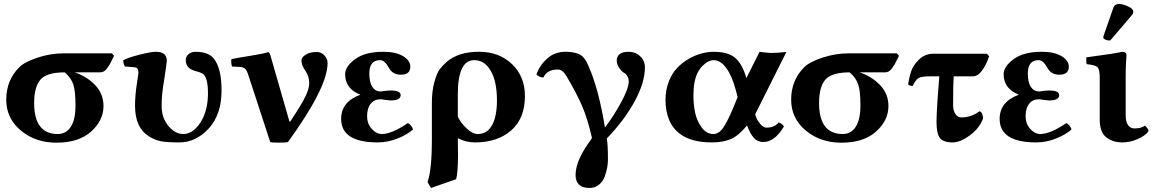

<svg xmlns="http://www.w3.org/2000/svg" viewBox="-20 -703 5776 961"><path d="M480 -340.8H354Q414.1 -320.8 456.1 -277.3Q498 -233.9 498 -171.9Q498 -100.1 436 -44.4Q374 11.2 262.2 11.2Q157.2 11.2 84.2 -49.8Q11.2 -110.8 11.2 -204.1Q11.2 -301.3 76.2 -366.2Q103 -393.1 168 -414.6Q232.9 -436 298.8 -436H540L550.8 -423.8Q547.9 -418.9 540.5 -403.1Q533.2 -387.2 528.6 -379.6Q523.9 -372.1 515.9 -361.1Q507.8 -350.1 499.5 -345.5Q491.2 -340.8 480 -340.8ZM269 -32.2Q311 -32.2 334.5 -68.6Q357.9 -105 357.9 -175Q357.9 -245.1 347.4 -278.6Q336.9 -312 304.2 -340.8Q213.4 -340.8 182.1 -304Q150.9 -267.1 150.9 -188Q150.9 -32.2 269 -32.2Z M1088.9 -250Q1088.9 -129.9 1024.9 -60.1Q960.9 9.8 877.9 9.8Q817.9 9.8 787.4 4.4Q756.8 -1 724.6 -21Q655.8 -64 655.8 -174.8Q655.8 -224.6 666 -291Q667 -300.8 669.9 -316.9Q672.9 -333 672.9 -340.8Q672.9 -358.9 660.6 -365.2Q658.7 -366.2 606 -370.1Q597.2 -381.3 596.7 -400.9Q615.7 -413.1 675.3 -428.5Q734.9 -443.8 759.8 -443.8Q814.9 -443.8 814.9 -398.9Q814.9 -389.2 800.8 -296.9Q788.6 -229 789.1 -171.9Q789.1 -113.8 822.5 -73Q856 -32.2 897.9 -32.2Q945.8 -32.2 983.9 -90.8Q1021 -148.9 1021 -237.8Q1021 -299.8 1003.9 -325.2Q995.1 -337.4 965.8 -345.2Q939 -352.1 925.8 -362.8Q909.7 -377 909.7 -403.8Q909.7 -418.9 923.3 -431.4Q937 -443.8 959 -443.8Q1022 -443.8 1049.8 -410.2Q1088.9 -361.8 1088.9 -250Z M1221.7 -331.1Q1214.8 -352.1 1205.8 -359.6Q1196.8 -367.2 1178.7 -368.2L1141.6 -370.1Q1138.7 -376 1137.7 -388.4Q1136.7 -400.9 1138.7 -407.2Q1160.6 -412.1 1232.2 -423.6Q1303.7 -435.1 1320.8 -441.9Q1328.6 -441.9 1332.5 -429.2L1427.7 -98.1Q1429.7 -92.8 1430.7 -92.8Q1431.6 -92.8 1435.1 -98.1Q1436.5 -100.1 1437 -101.6Q1489.3 -179.7 1508.5 -219.7Q1527.8 -259.8 1527.8 -286.1Q1527.8 -321.3 1508.3 -349.1Q1488.8 -377 1488.8 -400.9Q1488.8 -416 1510.3 -429.4Q1531.7 -442.9 1565.4 -442.9Q1587.4 -442.9 1603.5 -426Q1619.6 -409.2 1619.6 -387.2Q1619.6 -265.1 1421.4 7.8Q1414.6 10.7 1377.2 11Q1339.8 11.2 1332.5 7.8Z M1817.4 -121.1Q1817.4 -84 1840.6 -58.1Q1863.8 -32.2 1891.6 -32.2Q1940.4 -32.2 2021.5 -86.9Q2038.6 -79.1 2047.4 -55.2Q2018.6 -29.3 1970 -9.8Q1921.4 9.8 1870.6 9.8Q1687.5 9.8 1687.5 -107.9Q1687.5 -193.8 1783.7 -229Q1707.5 -258.8 1707.5 -332Q1707.5 -370.1 1757.6 -407Q1807.6 -443.8 1898.4 -443.8Q1961.4 -443.8 1997.6 -421.9Q2033.7 -399.9 2033.7 -369.1Q2033.7 -329.1 1986.3 -329.1Q1945.3 -329.1 1926.8 -362.8Q1905.8 -401.9 1882.3 -401.9Q1828.1 -401.9 1828.6 -335Q1828.6 -290 1844 -267.6Q1859.4 -245.1 1884.8 -245.1Q1887.7 -246.1 1892.6 -246.1Q1918.5 -250 1935.5 -250Q1985.4 -250 1985.4 -227.1Q1985.4 -200.2 1934.6 -200.2Q1931.6 -200.2 1921.1 -201.7Q1910.6 -203.1 1907.7 -203.1Q1891.6 -206.1 1883.8 -206.1Q1853 -206.1 1835.2 -183.6Q1817.4 -161.1 1817.4 -121.1Z M2467.3 -200.2Q2467.3 -295.4 2436.3 -348.6Q2405.3 -401.9 2353.5 -401.9Q2271.5 -401.9 2271.5 -231.9V-119.1Q2285.6 -88.4 2315.4 -60.3Q2345.2 -32.2 2371.6 -32.2Q2418.5 -32.2 2442.9 -76.7Q2467.3 -121.1 2467.3 -200.2ZM2263.2 193.8 2137.2 237.8 2119.6 208Q2141.6 150.9 2141.6 -6.8V-186Q2141.6 -248 2154.1 -292.5Q2166.5 -336.9 2179.9 -355Q2193.4 -373 2213.4 -391.1Q2272.5 -444.3 2378.4 -443.8Q2478.5 -443.8 2543 -381.8Q2607.4 -319.8 2607.4 -222.2Q2607.4 -110.4 2538.8 -50.3Q2470.2 9.8 2357.4 9.8Q2311.5 9.8 2271.5 -11.2Q2271.5 2.9 2272 32.5Q2272.5 62 2272.5 77.1Q2272 158.7 2263.2 193.8Z M3208 -366.2Q3208 -291 3157 -196.5Q3106 -102.1 3017.1 -9.8Q3022.9 19 3022.9 96.2Q3022.9 113.3 3019.5 133.5Q3016.1 153.8 3007.1 179.4Q2998 205.1 2978 221.4Q2958 237.8 2931.2 237.8Q2861.3 237.8 2860.8 173.8Q2860.8 99.6 2936 -1L2942.9 -12.2Q2920.9 -110.4 2892.3 -175.3Q2863.8 -240.2 2815.9 -320.8Q2795.9 -355 2772.9 -355Q2717.3 -355 2700.2 -315.4Q2689.9 -315.4 2681.2 -318.8Q2672.4 -322.3 2665 -330.1Q2680.2 -375 2718 -409.4Q2755.9 -443.8 2810.1 -443.8Q2833.5 -443.8 2850.6 -440.4Q2867.7 -437 2878.9 -431.9Q2890.1 -426.8 2899.2 -416.7Q2908.2 -406.7 2913.6 -397.5Q2918.9 -388.2 2925.8 -372.1Q2977.1 -256.3 3007.8 -64.9Q3051.8 -122.1 3089.4 -191.7Q3127 -261.2 3127 -295.9Q3127 -310.1 3119.9 -322Q3112.8 -334 3106 -336.9Q3092.8 -342.8 3079.8 -362.3Q3066.9 -381.8 3066.9 -398.9Q3066.9 -443.8 3127 -443.8Q3161.1 -443.8 3184.6 -421.1Q3208 -398.4 3208 -366.2Z M3551.8 -443.8Q3626 -443.8 3661.4 -411.9Q3696.8 -379.9 3715.8 -312L3781.7 -443.8Q3819.8 -438 3838.9 -438Q3867.7 -438 3916 -442.9L3759.8 -130.9Q3765.6 -109.4 3777.1 -93Q3788.6 -76.7 3798.6 -70.3Q3808.6 -64 3814.9 -64Q3856.4 -64 3877 -89.8Q3892.6 -86.4 3903.8 -70.3Q3857.9 7.8 3799.8 7.8Q3771 7.8 3752.2 -13.9Q3733.4 -35.6 3719.2 -75.2Q3676.3 -22.9 3637.2 -6.6Q3598.1 9.8 3543 9.8Q3440.9 9.8 3384.3 -32.2Q3347.2 -59.6 3329.1 -103.3Q3311 -147 3311 -202.1Q3311 -251 3326.9 -293Q3342.8 -335 3368.4 -362.1Q3394 -389.2 3426.5 -408Q3459 -426.8 3491 -435.3Q3522.9 -443.8 3551.8 -443.8ZM3671.9 -216.8 3663.1 -251Q3644.5 -321.8 3615.5 -361.8Q3586.4 -401.9 3551.8 -401.9Q3539.6 -401.9 3525.4 -395Q3511.2 -388.2 3496.8 -373.8Q3482.4 -359.4 3472.2 -339.8Q3451.2 -299.3 3450.7 -226.1Q3450.7 -181.2 3459.2 -139.6Q3467.8 -98.1 3491.9 -65.2Q3516.1 -32.2 3550.8 -32.2Q3578.6 -32.2 3600.8 -65.2Q3623 -98.1 3651.9 -168Z M4408.7 -340.8H4282.7Q4342.8 -320.8 4384.8 -277.3Q4426.8 -233.9 4426.8 -171.9Q4426.8 -100.1 4364.7 -44.4Q4302.7 11.2 4190.9 11.2Q4085.9 11.2 4012.9 -49.8Q3939.9 -110.8 3939.9 -204.1Q3939.9 -301.3 4004.9 -366.2Q4031.7 -393.1 4096.7 -414.6Q4161.6 -436 4227.5 -436H4468.8L4479.5 -423.8Q4476.6 -418.9 4469.2 -403.1Q4461.9 -387.2 4457.3 -379.6Q4452.6 -372.1 4444.6 -361.1Q4436.5 -350.1 4428.2 -345.5Q4419.9 -340.8 4408.7 -340.8ZM4197.8 -32.2Q4239.7 -32.2 4263.2 -68.6Q4286.6 -105 4286.6 -175Q4286.6 -245.1 4276.1 -278.6Q4265.6 -312 4232.9 -340.8Q4142.1 -340.8 4110.8 -304Q4079.6 -267.1 4079.6 -188Q4079.6 -32.2 4197.8 -32.2Z M4681.6 -320.8H4632.3Q4594.2 -320.8 4578.9 -313Q4563.5 -305.2 4548.3 -272.9Q4530.3 -272.9 4525.4 -280.8Q4530.3 -314.9 4540.3 -345.5Q4550.3 -376 4579.8 -405Q4609.4 -434.1 4652.3 -434.1H4919.4L4930.7 -421.9Q4919.4 -384.8 4897.5 -352.8Q4875.5 -320.8 4848.6 -320.8H4753.4Q4750.5 -284.7 4750.5 -178.2Q4750.5 -148.4 4762.5 -131.8Q4774.4 -115.2 4792.5 -115.2Q4840.3 -115.2 4882.3 -146Q4890.1 -145 4895.3 -134Q4900.4 -123 4900.4 -109.9Q4883.3 -62 4835 -26.1Q4786.6 9.8 4748.5 9.8Q4701.7 9.8 4684.6 -12.2Q4667.5 -34.2 4667.5 -91.8Q4667.5 -154.8 4681.6 -320.8Z M5113.3 -121.1Q5113.3 -84 5136.5 -58.1Q5159.7 -32.2 5187.5 -32.2Q5236.3 -32.2 5317.4 -86.9Q5334.5 -79.1 5343.3 -55.2Q5314.5 -29.3 5265.9 -9.8Q5217.3 9.8 5166.5 9.8Q4983.4 9.8 4983.4 -107.9Q4983.4 -193.8 5079.6 -229Q5003.4 -258.8 5003.4 -332Q5003.4 -370.1 5053.5 -407Q5103.5 -443.8 5194.3 -443.8Q5257.3 -443.8 5293.5 -421.9Q5329.6 -399.9 5329.6 -369.1Q5329.6 -329.1 5282.2 -329.1Q5241.2 -329.1 5222.7 -362.8Q5201.7 -401.9 5178.2 -401.9Q5124 -401.9 5124.5 -335Q5124.5 -290 5139.9 -267.6Q5155.3 -245.1 5180.7 -245.1Q5183.6 -246.1 5188.5 -246.1Q5214.4 -250 5231.4 -250Q5281.2 -250 5281.2 -227.1Q5281.2 -200.2 5230.5 -200.2Q5227.5 -200.2 5217 -201.7Q5206.5 -203.1 5203.6 -203.1Q5187.5 -206.1 5179.7 -206.1Q5148.9 -206.1 5131.1 -183.6Q5113.3 -161.1 5113.3 -121.1Z M5581.5 -683.1Q5599.6 -683.1 5626 -671.1Q5652.3 -659.2 5652.3 -645Q5652.3 -636.2 5647.5 -629.9L5543.5 -507.8Q5536.6 -500 5532.2 -500Q5525.4 -500 5513.9 -504.4Q5502.4 -508.8 5502.4 -514.2Q5502.4 -520 5503.4 -522.9L5553.2 -666Q5559.6 -683.1 5581.5 -683.1ZM5614.3 -127Q5614.3 -91.8 5626.7 -75.9Q5639.2 -60.1 5658.2 -60.1Q5692.4 -60.1 5710.4 -74.2Q5728.5 -59.1 5728.5 -45.9Q5712.4 -23.9 5674.8 -7.1Q5637.2 9.8 5597.2 9.8Q5547.4 9.8 5514.2 -18.1Q5484.4 -43.9 5484.4 -105V-314Q5484.4 -356 5472.9 -366.9Q5461.4 -377.9 5419.4 -381.8Q5417.5 -386.7 5417 -398.9Q5416.5 -411.1 5417.5 -416Q5576.7 -437 5595.2 -443.8Q5618.2 -443.8 5618.2 -426.8Q5618.2 -425.8 5618.2 -423.6Q5618.2 -421.4 5617.7 -414.8Q5617.2 -408.2 5616.7 -401.1Q5616.2 -394 5615.7 -383.8Q5615.2 -373.5 5615 -364Q5614.7 -354.5 5614.5 -343Q5614.3 -331.5 5614.3 -321.3Z"/></svg>

Font: Linux Libertine
Style: Bold
Weight: 700
Designer: Philipp H. Poll
Foundry: Philipp H. Poll
Version: Version 5.0.3